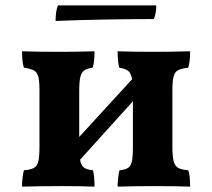

<svg xmlns="http://www.w3.org/2000/svg" viewBox="-20 -693 789 715"><path d="M681 -59Q688 -41 688 2Q630 0 558 0Q490 0 418 2Q418 -13 420 -31Q422 -49 425 -59Q446 -61 456.5 -67.5Q467 -74 471 -91.5Q475 -109 475 -145V-316L278 -98Q282 -77 292.5 -69Q303 -61 326 -59Q332 -40 332 2Q276 0 210 0Q136 0 62 2Q62 -13 64 -31Q66 -49 69 -59Q94 -61 106 -67.5Q118 -74 122.5 -91.5Q127 -109 127 -145V-357Q127 -392 122.5 -408Q118 -424 106.5 -430.5Q95 -437 69 -441Q62 -463 62 -502Q120 -500 204 -500Q264 -500 332 -502Q332 -461 325 -441Q304 -438 293.5 -430.5Q283 -423 279 -405.5Q275 -388 275 -353V-183L472 -398Q468 -420 458 -428.5Q448 -437 424 -441Q418 -465 418 -502Q474 -500 551 -500Q616 -500 688 -502Q688 -464 681 -441Q655 -438 643 -431.5Q631 -425 626.5 -408.5Q622 -392 622 -357V-145Q622 -109 627 -91.5Q632 -74 644 -67.5Q656 -61 681 -59ZM196 -673H562Q562 -644 553 -622Q366 -622 187 -615Q187 -652 196 -673Z"/></svg>

Font: Vollkorn SC
Style: Bold
Weight: 700
Designer: Friedrich Althausen
Foundry: Friedrich Althausen
Version: Version 4.015